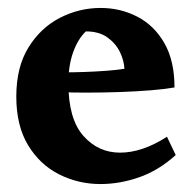

<svg xmlns="http://www.w3.org/2000/svg" viewBox="-20 -457 480 483"><path d="M233 -437Q283 -437 325.5 -415Q368 -393 393.5 -348.5Q419 -304 419 -237Q397 -233 361 -230Q325 -227 282 -225.5Q239 -224 196 -224Q164 -224 141 -225Q118 -226 110 -227V-275Q121 -275 143.5 -275Q166 -275 194 -276Q222 -277 248.5 -279Q275 -281 293 -284Q292 -305 281.5 -326.5Q271 -348 250 -363Q229 -378 196 -378Q176 -359 164 -325.5Q152 -292 152 -248Q152 -158 189.5 -115.5Q227 -73 282 -73Q338 -73 400 -113L422 -67Q379 -28 330 -11Q281 6 233 6Q177 6 128.5 -18.5Q80 -43 50.5 -92Q21 -141 21 -214Q21 -288 51.5 -337.5Q82 -387 130.5 -412Q179 -437 233 -437Z"/></svg>

Font: Ruwudu
Style: Bold
Weight: 700
Designer: Becca Hirsbrunner Spalinger
Foundry: SIL International
Version: Version 3.000